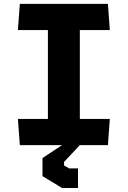

<svg xmlns="http://www.w3.org/2000/svg" viewBox="-20 -750 660 992"><path d="M82.5 0H300.5L199.5 66.5V160L301 221.5H383V120H337L311 105V86.5L392.5 0H537.5L547.5 -135.5H392.5V-594.5H547.5L537.5 -730H82.5L72.5 -594.5H227.5V-135.5H72.5Z"/></svg>

Font: Monaspace Krypton ExtraBold
Style: Regular
Weight: 800
Designer: Riley Cran & the Lettermatic Team
Foundry: Lettermatic
Version: Version 1.101 (Monaspace Krypton)